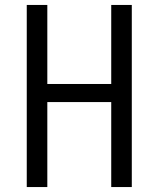

<svg xmlns="http://www.w3.org/2000/svg" viewBox="-20 -755 640 775"><path d="M88 0V-735H171V-416H429V-735H512V0H429V-343H171V0Z"/></svg>

Font: Iosevka Aile
Style: Regular
Weight: 400
Designer: Belleve Invis
Foundry: Belleve Invis
Version: Version 28.0.1; ttfautohint (v1.8.4)